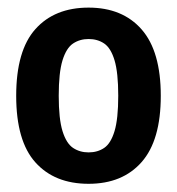

<svg xmlns="http://www.w3.org/2000/svg" viewBox="-20 -768 454 492"><path d="M207 -297Q120 -297 70.8 -351.8Q21.5 -406.5 21.5 -522.5Q21.5 -638.5 70.8 -693.5Q120 -748.5 207 -748.5Q294 -748.5 343 -692.5Q392 -636.5 392 -522.5Q392 -408.5 343 -352.8Q294 -297 207 -297ZM207 -377.5Q230 -377.5 247 -389Q264 -400.5 273.5 -432Q283 -463.5 283 -522.5Q283 -582 273.5 -613.5Q264 -645 247 -656.5Q230 -668 207 -668Q184.5 -668 167.2 -656.5Q150 -645 140.2 -613.5Q130.5 -582 130.5 -522.5Q130.5 -463.5 140.2 -432Q150 -400.5 167.2 -389Q184.5 -377.5 207 -377.5Z"/></svg>

Font: Encode Sans Condensed SemiBold
Style: Regular
Weight: 600
Width: 3
Designer: Multiple Designers
Foundry: Impallari Type
Version: Version 3.000; ttfautohint (v1.8.3) -l 8 -r 50 -G 200 -x 14 